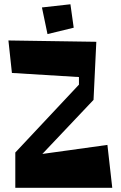

<svg xmlns="http://www.w3.org/2000/svg" viewBox="-20 -887 574 912"><path d="M205.6 -725.1 179.2 -851.6 314.5 -866.7 330.1 -755.4ZM20 -694.8 437.5 -688.5 424.3 -412.6 181.2 -155.8 490.2 -198.7 513.2 4.9H52.7V-162.6L355 -484.9V-521L36.6 -540.5Z"/></svg>

Font: Some Time Later
Style: Regular
Weight: 400
Version: Version 003.300